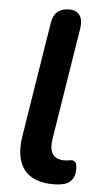

<svg xmlns="http://www.w3.org/2000/svg" viewBox="-53 -747 424 791"><g transform="rotate(5 159.5 -351.5)"><path d="M197 10Q114 10 77 -37.5Q40 -85 54 -176L130 -651Q139 -713 202 -713Q231 -713 244.5 -694Q258 -675 253 -640L179 -177Q172 -133 186.5 -112.5Q201 -92 234 -92Q245 -92 252 -93.5Q259 -95 265 -95Q275 -95 281 -88Q287 -81 287 -61Q287 -32 275 -16.5Q263 -1 246 4Q237 7 223 8.5Q209 10 197 10Z"/></g></svg>

Font: Nunito Variable Extra Light
Style: Italic
Weight: 200
Italic angle: -9°
Designer: Vernon Adams
Foundry: Vernon Adams
Version: Version 3.602